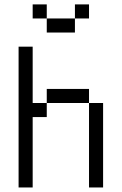

<svg xmlns="http://www.w3.org/2000/svg" viewBox="-20 -832 540 852"><path d="M375 -750V-812.5H312.5V-750H187.5V-687.5H312.5V-750ZM62.5 -625Q62.5 -625 62.5 0H125V-312.5H187.5V-375H125Q125 -375 125 -625ZM375 -375Q375 -375 375 0H437.5Q437.5 0 437.5 -375ZM187.5 -375H375V-437.5H187.5ZM187.5 -750V-812.5H125V-750Z"/></svg>

Font: BFUnifontExMono
Style: Regular
Weight: 500
Version: Version 15.0.06